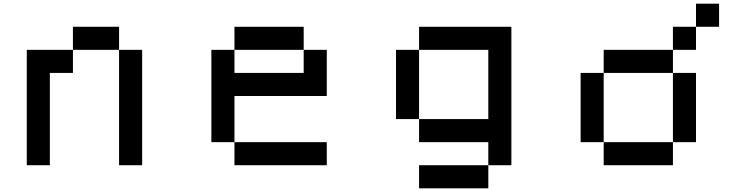

<svg xmlns="http://www.w3.org/2000/svg" viewBox="-20 -895 4040 1040"><path d="M375 -750H625V-625H375ZM625 -625H750V0H625ZM375 -625V-500H250V0H125V-625Z M1250 -750H1625V-625H1250ZM1625 -625H1750V-375H1250V-125H1125V-625H1250V-500H1625ZM1250 -125H1750V0H1250Z M2250 -750H2750V0H2625V-125H2250V-250H2625V-625H2250ZM2625 0V125H2250V0ZM2250 -250H2125V-625H2250Z M3395 -250V-247.5ZM3395 -247.5V-240ZM3750 -875H3875V-750H3750ZM3750 -750V-625H3625V-750ZM3625 -625V-500H3250V-625ZM3625 -500H3750V-125H3625ZM3625 -125V0H3250V-125ZM3250 -125H3125V-500H3250Z"/></svg>

Font: Dogica
Style: Regular
Weight: 400
Monospace: yes
Designer: Roberto Mocci
Version: Version 001.012